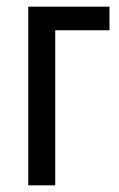

<svg xmlns="http://www.w3.org/2000/svg" viewBox="-20 -557 359 577"><path d="M65 0V-537H309V-466H146V0Z"/></svg>

Font: Noto Sans ExtraCondensed
Style: Regular
Weight: 400
Width: 2
Designer: Monotype Design Team
Foundry: Monotype Imaging Inc.
Version: Version 2.013